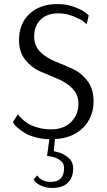

<svg xmlns="http://www.w3.org/2000/svg" viewBox="-20 -679 530 950"><path d="M238 251Q208 251 185 240.5Q162 230 154 220L146 209L164 189Q186 221 231 221Q297 221 297 153Q297 127 276 113Q255 99 234 96Q213 93 213 92L224 10Q185 9 152.5 -0.5Q120 -10 101 -22Q82 -34 68 -46Q54 -58 49 -66L44 -75L69 -114Q71 -111 74.5 -106Q78 -101 92 -88Q106 -75 123 -65Q140 -55 169.5 -47Q199 -39 233 -39Q296 -39 332 -75.5Q368 -112 368 -166Q368 -212 337.5 -242Q307 -272 264 -289.5Q221 -307 178 -326Q135 -345 104.5 -383.5Q74 -422 74 -480Q74 -562 126 -610.5Q178 -659 265 -659Q308 -659 346.5 -645Q385 -631 402 -617L419 -603L409 -559Q403 -565 391.5 -574Q380 -583 343.5 -598Q307 -613 269 -613Q213 -613 181 -582Q149 -551 149 -498Q149 -452 179.5 -422Q210 -392 253 -375Q296 -358 339 -338.5Q382 -319 412.5 -279Q443 -239 443 -178Q443 -99 391 -47Q339 5 252 9L246 69L270 75Q294 81 318 101Q342 121 342 155Q342 200 315.5 225.5Q289 251 238 251Z"/></svg>

Font: Arsenal
Style: Regular
Weight: 400
Designer: Andrij Shevchenko
Foundry: Stairsfor
Version: Version 2.001;PS 002.001;hotconv 1.0.88;makeotf.lib2.5.64775